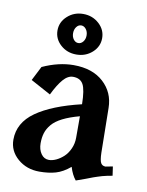

<svg xmlns="http://www.w3.org/2000/svg" viewBox="-83 -782 652 854"><g transform="rotate(10 242.5 -354.5)"><path d="M287.6 -174.3V-271.5Q242.2 -259.3 211.7 -243.9Q181.2 -228.5 165 -209.2Q148.9 -189.9 142.6 -169.7Q136.2 -149.4 136.2 -123Q136.2 -94.7 149.7 -75.4Q163.1 -56.2 185.1 -56.2Q200.7 -56.2 218.3 -64.5Q235.8 -72.8 251.5 -87.4Q267.1 -102.1 277.3 -125Q287.6 -147.9 287.6 -174.3ZM221.2 -490.7Q306.6 -490.7 356.2 -445.3Q405.8 -399.9 406.7 -330.1L409.7 -128.9Q410.6 -93.8 417.2 -82.3Q423.8 -70.8 438.5 -70.8Q441.9 -70.8 470.7 -77.1L476.6 -36.1Q464.8 -34.2 452.4 -31.5Q439.9 -28.8 431.2 -26.4Q422.4 -23.9 410.6 -20Q398.9 -16.1 393.3 -14.2Q387.7 -12.2 376 -7.6Q364.3 -2.9 361.3 -2Q356 0 318.8 13.2Q300.8 -8.8 290.5 -43.5Q257.8 -16.1 225.8 -6.8Q193.8 2.4 151.9 2.4Q94.7 2.4 54.4 -32.2Q14.2 -66.9 14.2 -117.7Q14.2 -194.3 85 -244.4Q155.8 -294.4 287.6 -325.7Q286.6 -391.1 273.4 -415Q260.3 -439 227.5 -439Q204.1 -439 182.9 -414.6Q161.6 -390.1 139.2 -343.8L48.3 -393.1L81.1 -457.5Q153.8 -490.7 221.2 -490.7ZM223.6 -722.2Q265.6 -722.2 295.2 -695.3Q324.7 -668.5 324.7 -630.4Q324.7 -592.3 295.2 -565.7Q265.6 -539.1 223.6 -539.1Q181.6 -539.1 152.3 -565.7Q123 -592.3 123 -630.4Q123 -668.5 152.6 -695.3Q182.1 -722.2 223.6 -722.2ZM202.1 -658.7Q193.4 -647 193.4 -630.4Q193.4 -613.8 202.1 -602.3Q210.9 -590.8 223.6 -590.8Q236.3 -590.8 245.4 -602.3Q254.4 -613.8 254.4 -630.4Q254.4 -647 245.4 -658.7Q236.3 -670.4 223.6 -670.4Q210.9 -670.4 202.1 -658.7Z"/></g></svg>

Font: Flanker
Style: Bold
Weight: 700
Designer: Flanker
Foundry: Flanker
Version: Version 2.021